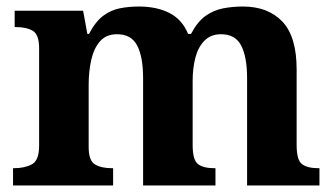

<svg xmlns="http://www.w3.org/2000/svg" viewBox="-20 -569 1026 589"><path d="M20 0V-53H22Q56 -53 78 -65Q100 -77 100 -122V-421Q100 -463 80.5 -474.5Q61 -486 28 -486H25V-536H235L248 -465H253Q273 -503 296.5 -520.5Q320 -538 347.5 -543.5Q375 -549 406 -549Q461 -549 500 -529Q539 -509 557 -465H566Q586 -503 611 -520.5Q636 -538 665 -543.5Q694 -549 725 -549Q802 -549 846 -503Q890 -457 890 -356V-124Q890 -78 906.5 -65.5Q923 -53 957 -53H960V0H738V-329Q738 -394 720 -429Q702 -464 658 -464Q627 -464 607.5 -444.5Q588 -425 579.5 -392.5Q571 -360 571 -321V-124Q571 -78 587.5 -65.5Q604 -53 638 -53H641V0H419V-329Q419 -394 401 -429Q383 -464 339 -464Q306 -464 287 -442.5Q268 -421 260 -385.5Q252 -350 252 -309V-118Q252 -76 271.5 -64.5Q291 -53 324 -53H327V0Z"/></svg>

Font: Noto Serif Yezidi
Style: Bold
Weight: 700
Designer: Dalton Maag Ltd
Foundry: Dalton Maag Ltd
Version: Version 1.001; ttfautohint (v1.8.4.7-5d5b)